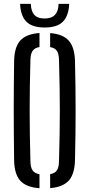

<svg xmlns="http://www.w3.org/2000/svg" viewBox="-20 -979 468 1005"><path d="M186.7 6.2Q117 1.1 86.1 -33.2Q55.2 -67.4 53.9 -139.7Q52.9 -214.1 52.4 -277.9Q51.9 -341.8 51.9 -402.1Q51.9 -462.4 52.4 -525.3Q52.9 -588.2 53.9 -660.1Q55.2 -732.3 86.1 -766.7Q117 -801.1 186.7 -806.2V-732.8Q160.9 -728.4 150.3 -712.2Q139.7 -696.1 139.2 -663.3Q137 -589.3 136.2 -526.1Q135.3 -462.8 135.3 -402.9Q135.3 -342.9 136.2 -278.3Q137 -213.8 139.2 -136.5Q139.7 -103.3 150.3 -87.5Q160.9 -71.6 186.7 -67.2ZM242.5 5.8V-67.5Q268 -71.9 278.2 -87.8Q288.4 -103.6 288.9 -136.5Q291 -212.2 292.1 -276Q293.2 -339.7 293.2 -399.7Q293.2 -459.7 292.1 -523.7Q291 -587.7 288.9 -663.3Q288.4 -696.1 278.2 -712.1Q268 -728.1 242.5 -732.5V-805.8Q309.8 -800.5 340.2 -765.9Q370.6 -731.3 372.5 -660.1Q374.2 -588.1 375 -525.2Q375.8 -462.3 375.8 -401.9Q375.8 -341.6 375 -277.8Q374.2 -214 372.5 -139.7Q370.6 -68.1 340.2 -34Q309.8 0.1 242.5 5.8ZM213.9 -835Q148.8 -835 118.4 -865.3Q88 -895.6 85.1 -958.8H141.3Q142.1 -922.9 158.6 -902.6Q175 -882.2 213.9 -882.2Q250.5 -882.2 268.3 -902Q286.1 -921.7 286.5 -958.8H342.3Q339.3 -895.6 309.1 -865.3Q278.9 -835 213.9 -835Z"/></svg>

Font: Big Shoulders Stencil Text SC Thin
Style: Regular
Weight: 100
Designer: Patric King
Foundry: XO Type Co
Version: Version 2.001